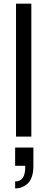

<svg xmlns="http://www.w3.org/2000/svg" viewBox="-20 -749 262 1053"><path d="M151.9 -729V0H67.9V-729ZM63 60.1H163.1V163.1Q163.1 251 104 275.9Q85.9 284.2 63 284.2V246.1Q120.1 246.1 118.2 164.1V160.2H63Z"/></svg>

Font: SolaimanLipiNormal
Style: Normal
Weight: 400
Designer: Solaiman Karim
Version: Version 1.6.1 ; ttfautohint (v1.5.65-e2d9)